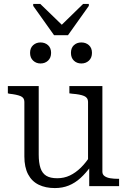

<svg xmlns="http://www.w3.org/2000/svg" viewBox="-20 -947 646 977"><path d="M255 -768H326L432 -917V-927H403L281 -808H308L185 -927H149V-917ZM177 -509V-161Q177 -119 186 -92Q195 -65 215.5 -52.5Q236 -40 271 -40Q306 -40 335.5 -54Q365 -68 391.5 -94Q418 -120 442 -158L444 -103Q417 -66 389.5 -41Q362 -16 330 -3Q298 10 259 10Q212 10 177 -7Q142 -24 123 -60Q104 -96 104 -151V-429Q104 -450 84.5 -458Q65 -466 28 -470L20 -472V-509ZM501 -509V-73Q501 -59 512 -51Q523 -43 541 -40Q559 -37 583 -37H586V0H434V-108L428 -116V-429Q428 -450 408 -458.5Q388 -467 348 -470L333 -472V-509ZM240 -678Q240 -653 224.5 -638.5Q209 -624 186 -624Q164 -624 148.5 -638.5Q133 -653 133 -678Q133 -703 148.5 -717Q164 -731 186 -731Q209 -731 224.5 -717Q240 -703 240 -678ZM448 -678Q448 -653 432.5 -638.5Q417 -624 394 -624Q371 -624 356 -638.5Q341 -653 341 -678Q341 -703 356 -717Q371 -731 394 -731Q417 -731 432.5 -717Q448 -703 448 -678Z"/></svg>

Font: Roboto Serif 36pt Light
Style: Regular
Weight: 300
Designer: Greg Gazdowicz
Foundry: Commercial Type
Version: Version 1.008